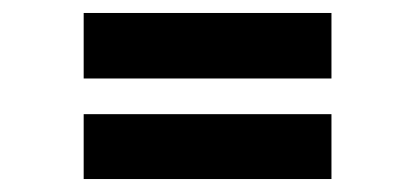

<svg xmlns="http://www.w3.org/2000/svg" viewBox="-20 -411 640 296"><path d="M109 -290V-391H491V-290ZM109 -135V-235H491V-135Z"/></svg>

Font: Pixelify Sans
Style: Regular
Weight: 400
Designer: Stefie Justprince
Foundry: Typecalism Foundryline
Version: Version 1.000;February 13, 2025;FontCreator 15.0.0.3015 64-b